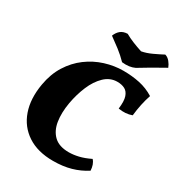

<svg xmlns="http://www.w3.org/2000/svg" viewBox="-209 -1033 1089 1176"><g transform="rotate(30 335.0 -445.0)"><path d="M660 -632Q636 -561 627 -477Q584 -461 532 -470Q539 -526 529 -555.5Q519 -585 497 -596.5Q475 -608 444 -608Q393 -608 354 -570.5Q315 -533 290 -473.5Q265 -414 253 -347Q240 -272 249.5 -213Q259 -154 295.5 -119.5Q332 -85 400 -85Q432 -85 468.5 -93.5Q505 -102 548 -123Q560 -110 566 -92.5Q572 -75 573 -54Q525 -23 469 -7Q413 9 343 9Q234 9 162 -38.5Q90 -86 61 -169.5Q32 -253 51 -362Q65 -443 103 -503.5Q141 -564 195.5 -604.5Q250 -645 314 -665Q378 -685 442 -685Q503 -685 557.5 -673.5Q612 -662 660 -632ZM408 -726Q377 -758 342 -785Q307 -812 273 -836Q283 -862 301.5 -877.5Q320 -893 351 -894Q377 -879 409 -866Q441 -853 475 -842Q509 -848 547.5 -866Q586 -884 614 -899Q634 -893 648.5 -875Q663 -857 670 -838Q625 -813 579 -786.5Q533 -760 498 -738Q461 -720 408 -726Z"/></g></svg>

Font: Vollkorn Black
Style: Italic
Weight: 900
Italic angle: -11°
Designer: Friedrich Althausen
Foundry: Friedrich Althausen
Version: Version 5.000; ttfautohint (v1.8.3)